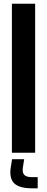

<svg xmlns="http://www.w3.org/2000/svg" viewBox="-20 -820 253 1031"><path d="M43.9 0V-800H168.7V0ZM182.4 191.2H151.3Q85 191.2 57.1 165.1Q29.1 138.9 37.5 80.5L44.6 34.8H109.8L102.6 80.5Q99.1 107.6 110.8 119.4Q122.4 131.3 151.3 131.3H182.4Z"/></svg>

Font: Big Shoulders Stencil Thin
Style: Regular
Weight: 100
Designer: Patric King
Foundry: XO Type Co
Version: Version 2.001